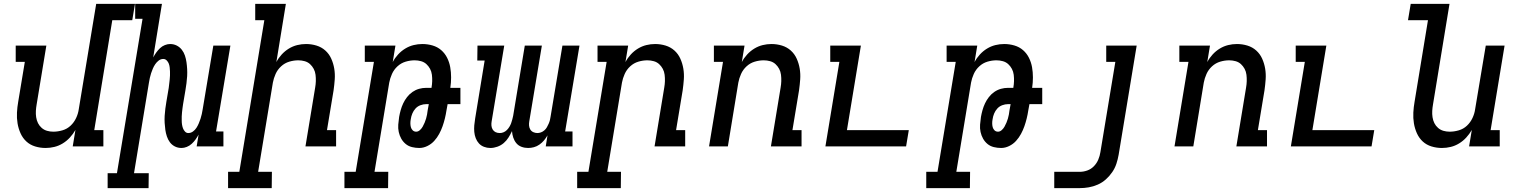

<svg xmlns="http://www.w3.org/2000/svg" viewBox="-20 -755 7840 990"><path d="M215 8Q187 8 161 0Q135 -8 116 -25.5Q97 -43 86 -67.5Q75 -92 70.5 -119Q66 -146 67.5 -174.5Q69 -203 74 -231L108 -436H61V-520H219L169 -217Q166 -200 165 -183.5Q164 -167 166.5 -150.5Q169 -134 176 -120Q183 -106 195 -95.5Q207 -85 222.5 -80.5Q238 -76 255 -76Q278 -76 302 -83Q326 -90 344 -107Q362 -124 372.5 -146.5Q383 -169 386 -191L476 -735H676L662 -651H559L466 -84H513V0H355L369 -85Q357 -64 340.5 -46Q324 -28 303.5 -15.5Q283 -3 260.5 2.5Q238 8 215 8Z M746 215H535V138H583L715 -658H677V-735H815L770 -459Q777 -472 785.5 -484Q794 -496 805 -506.5Q816 -517 830 -522.5Q844 -528 857 -528Q876 -528 891.5 -520Q907 -512 917.5 -498.5Q928 -485 933.5 -468.5Q939 -452 941.5 -434.5Q944 -417 945 -399Q946 -381 945 -362.5Q944 -344 941.5 -325.5Q939 -307 936 -289L924 -218Q922 -208 921 -197Q920 -186 918.5 -175.5Q917 -165 917 -154.5Q917 -144 917 -133.5Q917 -123 918.5 -113Q920 -103 923.5 -93.5Q927 -84 934 -76.5Q941 -69 951 -69Q964 -69 975 -77Q986 -85 993 -96Q1000 -107 1005 -119Q1010 -131 1014 -143Q1018 -155 1020.5 -167Q1023 -179 1025 -191L1080 -520H1168L1094 -77H1132V0H994L1004 -61Q997 -48 988.5 -36Q980 -24 968.5 -13.5Q957 -3 943 2.5Q929 8 916 8Q897 8 881.5 0Q866 -8 856 -21.5Q846 -35 840.5 -51.5Q835 -68 832.5 -85.5Q830 -103 829 -121Q828 -139 829 -157.5Q830 -176 832.5 -194.5Q835 -213 838 -231L850 -302Q851 -312 852.5 -323Q854 -334 855 -344.5Q856 -355 856.5 -365.5Q857 -376 856.5 -386.5Q856 -397 855 -407Q854 -417 850.5 -426.5Q847 -436 839.5 -443.5Q832 -451 822 -451Q809 -451 798.5 -443Q788 -435 780.5 -424Q773 -413 768 -401Q763 -389 759 -377Q755 -365 752.5 -353Q750 -341 748 -329L671 138H747Z M1381 215H1156V131H1214L1343 -651H1296V-735H1454L1405 -435Q1416 -456 1432.5 -474Q1449 -492 1469.5 -504.5Q1490 -517 1512.5 -522.5Q1535 -528 1558 -528Q1586 -528 1612 -520Q1638 -512 1657.5 -494.5Q1677 -477 1688 -452.5Q1699 -428 1703.5 -401Q1708 -374 1706 -345.5Q1704 -317 1700 -289L1666 -84H1713V0H1555L1605 -303Q1608 -320 1608.5 -336.5Q1609 -353 1607 -369.5Q1605 -386 1597.5 -400Q1590 -414 1578.5 -424.5Q1567 -435 1551 -439.5Q1535 -444 1518 -444Q1495 -444 1471.5 -437Q1448 -430 1429.5 -413Q1411 -396 1401 -373.5Q1391 -351 1387 -329L1311 131H1382Z M1981 215H1756V131H1814L1908 -436H1861V-520H2019L2005 -435Q2016 -456 2032.5 -474Q2049 -492 2069.5 -504.5Q2090 -517 2112.5 -522.5Q2135 -528 2158 -528Q2185 -528 2210.5 -520.5Q2236 -513 2255 -496.5Q2274 -480 2285.5 -457Q2297 -434 2301.5 -408.5Q2306 -383 2306 -356Q2306 -329 2302 -302H2354V-218H2288L2282 -185Q2279 -165 2274 -144.5Q2269 -124 2262 -104Q2255 -84 2244.5 -64.5Q2234 -45 2219 -28.5Q2204 -12 2183.5 -2Q2163 8 2142 8Q2123 8 2104.5 3.5Q2086 -1 2072 -12.5Q2058 -24 2049 -40Q2040 -56 2036 -74.5Q2032 -93 2033.5 -112.5Q2035 -132 2038 -152Q2041 -169 2046 -187Q2051 -205 2059 -222Q2067 -239 2079 -254.5Q2091 -270 2107 -281Q2123 -292 2141 -297Q2159 -302 2177 -302H2205V-303Q2208 -320 2208.5 -336.5Q2209 -353 2207 -369.5Q2205 -386 2197.5 -400Q2190 -414 2178.5 -424.5Q2167 -435 2151 -439.5Q2135 -444 2118 -444Q2095 -444 2071.5 -437Q2048 -430 2029.5 -413Q2011 -396 2001 -373.5Q1991 -351 1987 -329L1911 131H1982ZM2126 -76Q2136 -76 2145 -84Q2154 -92 2159.5 -102Q2165 -112 2169.5 -122.5Q2174 -133 2177 -143.5Q2180 -154 2182 -164.5Q2184 -175 2185 -185L2191 -218H2177Q2163 -218 2148 -212.5Q2133 -207 2122.5 -195.5Q2112 -184 2106 -169.5Q2100 -155 2098 -140Q2096 -130 2096 -119.5Q2096 -109 2098.5 -99.5Q2101 -90 2108 -83Q2115 -76 2126 -76Z M2508 8Q2491 8 2475.5 2Q2460 -4 2449.5 -15.5Q2439 -27 2433 -42.5Q2427 -58 2425.5 -75Q2424 -92 2425.5 -109Q2427 -126 2430 -144L2479 -443H2441L2442 -520H2580L2515 -129Q2513 -118 2514 -107Q2515 -96 2520.5 -87Q2526 -78 2535.5 -73.5Q2545 -69 2557 -69Q2567 -69 2576.5 -73Q2586 -77 2593.5 -84.5Q2601 -92 2606.5 -101Q2612 -110 2615.5 -119.5Q2619 -129 2621.5 -139Q2624 -149 2626 -158L2686 -520H2774L2709 -129Q2707 -118 2708 -107Q2709 -96 2714.5 -87Q2720 -78 2730 -73.5Q2740 -69 2751 -69Q2760 -69 2769.5 -72.5Q2779 -76 2787 -83Q2795 -90 2800 -99Q2805 -108 2809 -117Q2813 -126 2815.5 -135.5Q2818 -145 2819 -154L2880 -520H2968L2894 -77H2932V0H2794L2803 -57Q2795 -43 2785 -31Q2775 -19 2761.5 -9.5Q2748 0 2733 4Q2718 8 2703 8Q2685 8 2669 2Q2653 -4 2642.5 -16.5Q2632 -29 2626.5 -45.5Q2621 -62 2620 -79Q2612 -62 2602 -46Q2592 -30 2577.5 -17.5Q2563 -5 2544.5 1.5Q2526 8 2509 8Z M3181 215H2956V131H3014L3108 -436H3061V-520H3219L3205 -435Q3216 -456 3232.5 -474Q3249 -492 3269.5 -504.5Q3290 -517 3312.5 -522.5Q3335 -528 3358 -528Q3386 -528 3412 -520Q3438 -512 3457.5 -494.5Q3477 -477 3488 -452.5Q3499 -428 3503.5 -401Q3508 -374 3506 -345.5Q3504 -317 3500 -289L3466 -84H3513V0H3355L3405 -303Q3408 -320 3408.5 -336.5Q3409 -353 3407 -369.5Q3405 -386 3397.5 -400Q3390 -414 3378.5 -424.5Q3367 -435 3351 -439.5Q3335 -444 3318 -444Q3295 -444 3271.5 -437Q3248 -430 3229.5 -413Q3211 -396 3201 -373.5Q3191 -351 3187 -329L3111 131H3182Z M3636 0 3708 -436H3661V-520H3819L3805 -435Q3816 -456 3832.5 -474Q3849 -492 3869.5 -504.5Q3890 -517 3912.5 -522.5Q3935 -528 3958 -528Q3986 -528 4012 -520Q4038 -512 4057.5 -494.5Q4077 -477 4088 -452.5Q4099 -428 4103.5 -401Q4108 -374 4106 -345.5Q4104 -317 4100 -289L4066 -84H4113V0H3955L4005 -303Q4008 -320 4008.5 -336.5Q4009 -353 4007 -369.5Q4005 -386 3997.5 -400Q3990 -414 3978.5 -424.5Q3967 -435 3951 -439.5Q3935 -444 3918 -444Q3895 -444 3871.5 -437Q3848 -430 3829.5 -413Q3811 -396 3801 -373.5Q3791 -351 3787 -329L3733 0Z M4236 0 4308 -436H4261V-520H4419L4347 -84H4666L4652 0Z M4981 215H4756V131H4814L4908 -436H4861V-520H5019L5005 -435Q5016 -456 5032.5 -474Q5049 -492 5069.5 -504.5Q5090 -517 5112.5 -522.5Q5135 -528 5158 -528Q5185 -528 5210.5 -520.5Q5236 -513 5255 -496.5Q5274 -480 5285.5 -457Q5297 -434 5301.5 -408.5Q5306 -383 5306 -356Q5306 -329 5302 -302H5354V-218H5288L5282 -185Q5279 -165 5274 -144.5Q5269 -124 5262 -104Q5255 -84 5244.5 -64.5Q5234 -45 5219 -28.5Q5204 -12 5183.5 -2Q5163 8 5142 8Q5123 8 5104.5 3.5Q5086 -1 5072 -12.5Q5058 -24 5049 -40Q5040 -56 5036 -74.5Q5032 -93 5033.5 -112.5Q5035 -132 5038 -152Q5041 -169 5046 -187Q5051 -205 5059 -222Q5067 -239 5079 -254.5Q5091 -270 5107 -281Q5123 -292 5141 -297Q5159 -302 5177 -302H5205V-303Q5208 -320 5208.5 -336.5Q5209 -353 5207 -369.5Q5205 -386 5197.5 -400Q5190 -414 5178.5 -424.5Q5167 -435 5151 -439.5Q5135 -444 5118 -444Q5095 -444 5071.5 -437Q5048 -430 5029.5 -413Q5011 -396 5001 -373.5Q4991 -351 4987 -329L4911 131H4982ZM5126 -76Q5136 -76 5145 -84Q5154 -92 5159.5 -102Q5165 -112 5169.5 -122.5Q5174 -133 5177 -143.5Q5180 -154 5182 -164.5Q5184 -175 5185 -185L5191 -218H5177Q5163 -218 5148 -212.5Q5133 -207 5122.5 -195.5Q5112 -184 5106 -169.5Q5100 -155 5098 -140Q5096 -130 5096 -119.5Q5096 -109 5098.5 -99.5Q5101 -90 5108 -83Q5115 -76 5126 -76Z M5547 215H5416V131H5547Q5567 131 5586.5 124Q5606 117 5620.5 102Q5635 87 5643 68Q5651 49 5654 29L5731 -436H5684V-520H5841L5748 43Q5744 66 5736.5 89Q5729 112 5715 132.5Q5701 153 5682 170Q5663 187 5640 197Q5617 207 5593.5 211Q5570 215 5547 215Z M6036 0 6108 -436H6061V-520H6219L6205 -435Q6216 -456 6232.5 -474Q6249 -492 6269.5 -504.5Q6290 -517 6312.5 -522.5Q6335 -528 6358 -528Q6386 -528 6412 -520Q6438 -512 6457.5 -494.5Q6477 -477 6488 -452.5Q6499 -428 6503.5 -401Q6508 -374 6506 -345.5Q6504 -317 6500 -289L6466 -84H6513V0H6355L6405 -303Q6408 -320 6408.5 -336.5Q6409 -353 6407 -369.5Q6405 -386 6397.5 -400Q6390 -414 6378.5 -424.5Q6367 -435 6351 -439.5Q6335 -444 6318 -444Q6295 -444 6271.5 -437Q6248 -430 6229.5 -413Q6211 -396 6201 -373.5Q6191 -351 6187 -329L6133 0Z M6636 0 6708 -436H6661V-520H6819L6747 -84H7066L7052 0Z M7415 8Q7387 8 7361 0Q7335 -8 7316 -25.5Q7297 -43 7286 -67.5Q7275 -92 7270.5 -119Q7266 -146 7267.5 -174.5Q7269 -203 7274 -231L7343 -651H7240L7254 -735H7454L7369 -217Q7366 -200 7365 -183.5Q7364 -167 7366.5 -150.5Q7369 -134 7376 -120Q7383 -106 7395 -95.5Q7407 -85 7422.5 -80.5Q7438 -76 7455 -76Q7478 -76 7502 -83Q7526 -90 7544 -107Q7562 -124 7572.5 -146.5Q7583 -169 7586 -191L7641 -520H7738L7666 -84H7713V0H7555L7569 -85Q7557 -64 7540.5 -46Q7524 -28 7503.5 -15.5Q7483 -3 7460.5 2.5Q7438 8 7415 8Z"/></svg>

Font: Iosevka HT Medium Extended
Style: Italic
Weight: 500
Width: 7
Italic angle: -9°
Monospace: yes
Designer: Belleve Invis
Foundry: Belleve Invis
Version: Version 32.3.0; ttfautohint (v1.8.4)